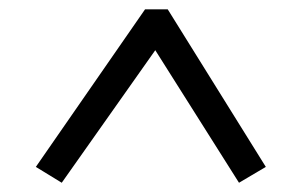

<svg xmlns="http://www.w3.org/2000/svg" viewBox="-20 -732 622 413"><path d="M551.8 -373 494.1 -338.9 314 -624 112.8 -338.9 57.1 -373 292 -711.9H340.8Z"/></svg>

Font: Literata Book Medium
Style: Italic
Weight: 500
Italic angle: -3°
Designer: Latin by Veronika Burian and Jose Scaglione. Greek by Irene Vlachou. Cyrillic by Vera Evstafieva
Foundry: TypeTogether
Version: Version 1.003;PS 001.003;hotconv 1.0.88;makeotf.lib2.5.64775